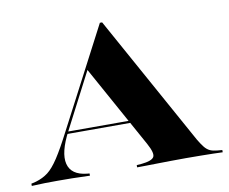

<svg xmlns="http://www.w3.org/2000/svg" viewBox="-89 -665 893 750"><g transform="rotate(-10 357.5 -290.5)"><path d="M157.3 -187.1Q115.3 -107.3 126.6 -61.7Q137.9 -16.1 200 -9.7L209.7 -8.9V0Q166.1 -1.6 139.1 -2Q112.1 -2.4 82.3 -2.4Q54 -2.4 31.9 -2Q9.7 -1.6 -21 0V-8.9L-1.6 -13.7Q25.8 -21.8 46.4 -37.5Q66.9 -53.2 89.9 -88.3Q112.9 -123.4 145.2 -186.3L351.6 -581.5H360.5L646 -65.3Q658.1 -45.2 667.3 -33.9Q676.6 -22.6 687.9 -17.3Q699.2 -12.1 716.9 -10.5L736.3 -8.9V0Q721 -0.8 698.8 -1.2Q676.6 -1.6 649.2 -2Q621.8 -2.4 591.9 -2.4H590.3Q560.5 -2.4 532.3 -2Q504 -1.6 478.6 -1.2Q453.2 -0.8 432.3 -0.4Q411.3 0 396.8 0V-8.9L416.9 -10.5Q456.5 -14.5 465.3 -28.2Q474.2 -41.9 451.6 -83.1L270.2 -411.3L286.3 -436.3ZM147.6 -175.8 152.4 -184.7H444.4L450 -175.8Z"/></g></svg>

Font: Playfair 144pt SemiExpanded Black
Style: Regular
Weight: 900
Width: 6
Designer: Claus Eggers Sørensen
Foundry: Claus Eggers Sørensen
Version: Version 2.203